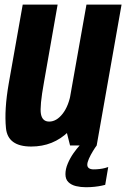

<svg xmlns="http://www.w3.org/2000/svg" viewBox="-20 -616 535 813"><path d="M276.7 0H389.4L494.7 -596.4H346.1L255.3 -84.7ZM224 -596.5H76.2L17 -262.5Q-2.5 -150.9 5.3 -73.2Q13 4.5 112.2 4.5Q205.7 4.5 270.5 -59.1Q335.3 -122.7 349.5 -203.4L280.8 -224.9Q271 -167.1 245.1 -134.2Q219.2 -101.2 188.3 -101.2Q159.4 -101.2 153.4 -133Q147.5 -164.7 166.1 -267.1ZM343.6 176.8Q362.9 176.8 380.3 174.9Q397.6 173 410.1 170.3Q422.6 167.7 425.5 166.7L438.3 91.2Q435 92.7 424.7 95.4Q414.4 98.2 401.6 99.7Q388.8 101.2 376.6 101.2Q363.3 101.2 356.4 96Q349.6 90.9 349.6 81.7Q349.6 71.6 356.6 55.8Q363.6 40.1 373.2 24.4Q382.8 8.6 389.4 0H317.2Q305.3 12.7 290.9 33.1Q276.6 53.6 266.9 76.7Q257.1 99.8 257.1 121.3Q257.1 143 269.4 155Q281.6 167.1 301.6 172Q321.7 176.8 343.6 176.8Z"/></svg>

Font: Anybody Thin Condensed
Style: Italic
Weight: 100
Width: 3
Italic angle: -10°
Version: Version 1.113;gftools[0.9.25]